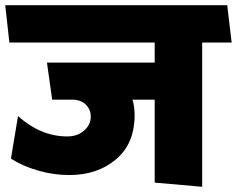

<svg xmlns="http://www.w3.org/2000/svg" viewBox="-31 -700 908 736"><path d="M562 0V-318H477Q481 -305 483 -289.5Q485 -274 485 -259Q485 -149 413.5 -89Q342 -29 235 -29Q173 -29 113.5 -46.5Q54 -64 11 -92L38 -255Q82 -216 129 -196.5Q176 -177 227 -177Q266 -177 291.5 -199.5Q317 -222 317 -253Q317 -280 298 -299Q279 -318 245 -318H169L149 -460H562V-537H5L-11 -680H840L857 -537H744V16Z"/></svg>

Font: Palanquin Dark
Style: Bold
Weight: 700
Designer: Pria Ravichandran
Version: Version 1.000